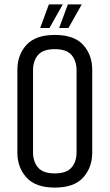

<svg xmlns="http://www.w3.org/2000/svg" viewBox="-20 -840 497 870"><path d="M58.7 -523.2Q58.7 -591.4 99.9 -636.5Q141.2 -681.7 228.2 -681.7Q316 -681.7 357 -636.5Q397.9 -591.4 397.9 -523.2V-148.5Q397.9 -81.3 357 -35.7Q316 10 228.2 10Q141.2 10 99.9 -35.7Q58.7 -81.3 58.7 -148.5ZM326.9 -521.5Q326.9 -564.3 304.2 -590.8Q281.5 -617.3 228.2 -617.3Q175.1 -617.3 152.4 -590.8Q129.7 -564.3 129.7 -521.5V-150.1Q129.7 -107.6 152.4 -81Q175.1 -54.3 228.2 -54.3Q281.5 -54.3 304.2 -80.9Q326.9 -107.4 326.9 -150.1ZM287.5 -820.1H350.4L290.1 -713H248ZM201.5 -820.1H264.4L204.1 -713H162Z"/></svg>

Font: Khand Variable Light
Style: Regular
Weight: 300
Designer: Satya Rajpurohit
Foundry: Indian Type Foundry
Version: Version 3.000